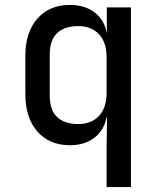

<svg xmlns="http://www.w3.org/2000/svg" viewBox="-20 -580 640 780"><path d="M413 180V21L415 -104H413Q403 -51 363.5 -20.5Q324 10 264 10Q181 10 132 -45.5Q83 -101 83 -197V-354Q83 -449 132 -504.5Q181 -560 264 -560Q325 -560 365 -529Q405 -498 414 -444V-550H512V180ZM298 -76Q351 -76 382 -109Q413 -142 413 -202V-348Q413 -408 382 -441Q351 -474 298 -474Q243 -474 212.5 -446Q182 -418 182 -357V-193Q182 -132 212.5 -104Q243 -76 298 -76Z"/></svg>

Font: JetBrainsMono NFM Medium
Style: Regular
Weight: 500
Monospace: yes
Designer: Philipp Nurullin, Konstantin Bulenkov
Foundry: JetBrains
Version: Version 2.304; ttfautohint (v1.8.4.7-5d5b);Nerd Fonts 3.3.0